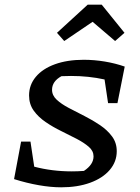

<svg xmlns="http://www.w3.org/2000/svg" viewBox="-20 -790 597 819"><path d="M441 -350 426 -451Q358 -466 283 -466Q261 -466 242 -465Q202 -443 202 -407Q202 -383 222 -364.5Q242 -346 273.5 -329.5Q305 -313 340.5 -295Q376 -277 407 -256Q438 -235 458 -208Q478 -181 478 -145Q478 -100 448 -65Q418 -30 364.5 -10.5Q311 9 241 9Q197 9 145.5 0Q94 -9 40 -26L70 -186H110L126 -79Q202 -59 286 -59Q312 -59 338 -61Q379 -88 379 -123Q379 -146 359 -163.5Q339 -181 307.5 -197.5Q276 -214 241 -231Q206 -248 174.5 -269.5Q143 -291 123.5 -318.5Q104 -346 104 -383Q104 -428 133 -462.5Q162 -497 214.5 -516Q267 -535 337 -535Q382 -535 427 -527.5Q472 -520 512 -506L481 -350ZM414 -770 511 -650 471 -615 375 -697 254 -615 223 -650 354 -770Z"/></svg>

Font: Piazzolla SC Medium
Style: Italic
Weight: 500
Italic angle: -11.3°
Designer: Juan Pablo del Peral
Foundry: Huerta Tipografica
Version: Version 1.330